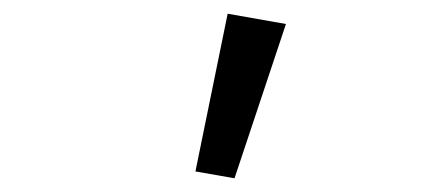

<svg xmlns="http://www.w3.org/2000/svg" viewBox="-20 -819 640 280"><path d="M322 -559 265 -569 312 -799 397 -784Z"/></svg>

Font: Source Code Pro
Style: Regular
Weight: 400
Monospace: yes
Designer: Paul D. Hunt, Teo Tuominen
Foundry: Adobe Systems Incorporated
Version: Version 2.030;PS 1.000;hotconv 16.6.51;makeotf.lib2.5.65220